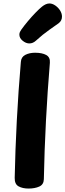

<svg xmlns="http://www.w3.org/2000/svg" viewBox="-20 -1076 379 1113"><path d="M100.9 -716.9Q102.7 -745.7 126.8 -758Q150.9 -770.3 183.4 -770.3Q224.2 -770.3 247.9 -757.2Q271.7 -744.1 269.1 -712Q255.4 -547.9 246.4 -375.5Q237.4 -203.1 234.2 -37.2Q233.4 -6.1 207.7 5.4Q181.9 17 145.4 17Q111.1 17 87.8 4.3Q64.4 -8.4 65.2 -45.2Q68.4 -204.7 77.4 -376.8Q86.4 -548.9 100.9 -716.9ZM149.9 -824.2Q130.4 -824.2 111.4 -839.7Q92.3 -855.1 92.3 -875.3Q92.3 -883.8 95.6 -890.8Q98.9 -897.9 103.6 -904.3Q119.2 -926.4 141.5 -953Q163.8 -979.6 186.3 -1002.8Q208.9 -1026.1 223.7 -1037.7Q234.2 -1046.2 245.1 -1051.1Q255.9 -1055.9 266.8 -1055.9Q283.4 -1055.9 300.4 -1044.2Q317.4 -1032.6 328.4 -1015.2Q339.3 -997.8 339.3 -979.6Q339.3 -956.6 320.7 -941.8Q305.9 -930.9 266.4 -903.4Q227 -875.9 187.9 -839.9Q170.7 -824.2 149.9 -824.2Z"/></svg>

Font: Playpen Sans Hebrew
Style: Regular
Weight: 400
Designer: Tom Grace, Laura Meseguer, Veronika Burian, José Scaglione
Foundry: TypeTogether
Version: Version 2.000